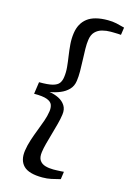

<svg xmlns="http://www.w3.org/2000/svg" viewBox="-147 -916 768 1144"><g transform="rotate(15 237.5 -344.0)"><path d="M235 159Q151.3 159 118.3 125.8Q85.4 92.6 94 31.8Q99.2 -3.2 110.5 -37.5Q121.8 -71.9 134.9 -105.4Q148.1 -138.9 159.2 -170.7Q170.3 -202.5 174.6 -231.9Q178.1 -255.1 171.7 -272.8Q165.3 -290.5 139.5 -300.4Q113.7 -310.3 58.9 -310L69.5 -384.1Q124.3 -383.7 152.5 -391.1Q180.7 -398.6 192 -413.8Q203.2 -429.1 206.2 -452.2Q210.5 -481.6 207.5 -514.1Q204.4 -546.6 199.2 -580.9Q194.1 -615.1 191.3 -650.2Q188.5 -685.2 193.5 -720Q202.5 -781.7 244.9 -814.5Q287.4 -847.3 371.2 -847.3Q399.7 -847.3 424 -842.1Q448.2 -836.9 474.7 -829.4L468 -783Q462.9 -783.8 449.4 -784.3Q435.9 -784.8 422.5 -785Q409.1 -785.2 403.9 -785.2Q377.7 -785.2 352.6 -778.6Q327.5 -772 309.9 -754.2Q292.3 -736.4 287.7 -703.2Q284.2 -679.9 284.7 -647.8Q285.2 -615.7 286.8 -580.1Q288.3 -544.6 288.7 -510.7Q289 -476.9 285 -450.3Q280.6 -417.2 259.7 -395.6Q238.9 -374 208.6 -361.7Q178.4 -349.3 145.1 -344Q176.8 -339.2 203.2 -325.9Q229.6 -312.6 244.2 -289.7Q258.8 -266.8 254 -233.7Q250.5 -207.3 241.8 -174.4Q233.1 -141.5 223.2 -107Q213.2 -72.6 204.9 -41.2Q196.6 -9.9 193.5 13.5Q188.8 47.4 201.1 65.2Q213.3 83 236.1 89.6Q259 96.2 285.9 96.2Q291.8 96.2 305.4 95.8Q318.9 95.4 332.3 94.6Q345.8 93.9 350.8 93.2L344.2 140.4Q315.5 147.9 289.7 153.5Q264 159 235 159Z"/></g></svg>

Font: Merriweather 7pt Light
Style: Italic
Weight: 300
Italic angle: -7.8°
Designer: Eben Sorkin
Foundry: Eben Sorkin
Version: Version 2.200;gftools[0.9.31]